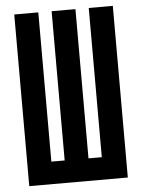

<svg xmlns="http://www.w3.org/2000/svg" viewBox="-53 -777 605 819"><g transform="rotate(-5 250.0 -367.5)"><path d="M39 0V-735H142V-96H199V-735H301V-96H358V-735H461V0Z"/></g></svg>

Font: Iosevka Term
Style: Bold
Weight: 700
Monospace: yes
Designer: Belleve Invis
Foundry: Belleve Invis
Version: Version 30.0.1